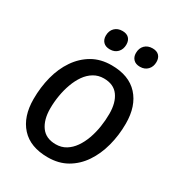

<svg xmlns="http://www.w3.org/2000/svg" viewBox="-166 -784 833 902"><g transform="rotate(30 250.0 -333.0)"><path d="M227.5 12.5Q132.5 12.5 82.9 -42.1Q33.3 -96.7 33.3 -191.7Q33.3 -255.8 48.3 -313.8Q63.3 -371.7 93.8 -416.2Q124.2 -460.8 168.8 -486.7Q213.3 -512.5 272.5 -512.5Q366.7 -512.5 416.7 -457.9Q466.7 -403.3 466.7 -308.3Q466.7 -244.2 451.2 -186.2Q435.8 -128.3 405.8 -83.8Q375.8 -39.2 331.2 -13.3Q286.7 12.5 227.5 12.5ZM229.2 -59.2Q260 -59.2 283.8 -73.8Q307.5 -88.3 325 -113.3Q342.5 -138.3 354.2 -170.8Q365.8 -203.3 371.2 -238.8Q376.7 -274.2 376.7 -309.2Q376.7 -370 350.8 -405.4Q325 -440.8 271.7 -440.8Q241.7 -440.8 217.5 -426.2Q193.3 -411.7 175.8 -386.7Q158.3 -361.7 146.7 -329.6Q135 -297.5 129.2 -262.5Q123.3 -227.5 123.3 -192.5Q123.3 -131.7 149.6 -95.4Q175.8 -59.2 229.2 -59.2ZM226.7 -572.5Q203.3 -572.5 190.8 -585.4Q178.3 -598.3 178.3 -619.2Q178.3 -645.8 194.2 -661.7Q210 -677.5 235.8 -677.5Q259.2 -677.5 271.2 -665Q283.3 -652.5 283.3 -630.8Q283.3 -605 267.9 -588.8Q252.5 -572.5 226.7 -572.5ZM390 -572.5Q366.7 -572.5 354.2 -585.4Q341.7 -598.3 341.7 -619.2Q341.7 -645.8 357.5 -661.7Q373.3 -677.5 399.2 -677.5Q422.5 -677.5 434.6 -665Q446.7 -652.5 446.7 -630.8Q446.7 -605 431.2 -588.8Q415.8 -572.5 390 -572.5Z"/></g></svg>

Font: Familjen Grotesk
Style: Italic
Weight: 400
Italic angle: -9.46201°
Designer: Anders Wikstroem, Jonas Baeckman, Matilda Gysing, Kristian Moeller
Foundry: Familjen STHLM AB
Version: Version 2.000